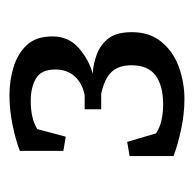

<svg xmlns="http://www.w3.org/2000/svg" viewBox="-22 -739 410 406"><g transform="rotate(-90 183.0 -536.0)"><path d="M318 -462Q318 -424 297 -399Q276 -374 243.5 -362.5Q211 -351 177 -351Q145 -351 112.5 -358Q80 -365 56 -374V-467L86 -472L104 -411Q116 -403 132 -399.5Q148 -396 165 -396Q205 -396 226.5 -412Q248 -428 248 -463Q248 -490 234 -505Q220 -520 188 -527H155V-562H185Q210 -567 224.5 -583Q239 -599 239 -624Q239 -654 220 -665Q201 -676 173 -676Q156 -676 141 -673Q126 -670 113 -662L97 -602L67 -607V-699Q90 -708 122 -714.5Q154 -721 185 -721Q215 -721 243.5 -712.5Q272 -704 290.5 -684.5Q309 -665 309 -630Q309 -596 284.5 -574.5Q260 -553 230 -545Q250 -544 270.5 -536.5Q291 -529 304.5 -512Q318 -495 318 -462Z"/></g></svg>

Font: Brawler
Style: Regular
Weight: 400
Designer: Oleg Frolov, Haley Fiege
Foundry: Oleg Frolov, Haley Fiege
Version: Version 1.101; ttfautohint (v1.8.3)